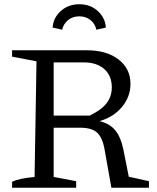

<svg xmlns="http://www.w3.org/2000/svg" viewBox="-20 -885 740 905"><path d="M587 -52 682 -31V0H505L473 -180Q463 -237 437.5 -260Q412 -283 359 -283H233V-51L339 -31V0H37V-28Q68 -44 143 -51L152 -596L37 -618V-648H390Q483 -648 539 -604.5Q595 -561 595 -490Q595 -429 555 -381Q515 -333 449 -314Q497 -303 523.5 -270.5Q550 -238 562 -178ZM374 -591H233V-340H402Q457 -366 482 -398Q507 -430 507 -473Q507 -528 471.5 -559.5Q436 -591 374 -591ZM354 -865Q406 -865 441 -833Q476 -801 479 -755L434 -745Q429 -772 407 -790Q385 -808 354 -808Q322 -808 300.5 -790Q279 -772 273 -745L228 -755Q231 -801 266.5 -833Q302 -865 354 -865Z"/></svg>

Font: Piazzolla
Style: Regular
Weight: 400
Designer: Juan Pablo del Peral
Foundry: Huerta Tipografica
Version: Version 1.330